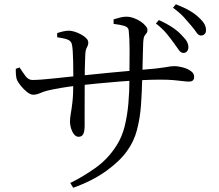

<svg xmlns="http://www.w3.org/2000/svg" viewBox="-20 -838 1040 911"><path d="M804.2 -634.9Q790 -654.9 770.5 -678.5Q751.1 -702.1 719.9 -726.4L733.6 -742.9Q770.8 -726.2 797.8 -708.2Q824.8 -690.2 842 -671.1Q860.4 -653 867.4 -639.4Q874.5 -625.9 873.7 -611.1Q872.9 -600 866 -593.1Q859.2 -586.1 849.3 -586.9Q836.9 -587.7 827.8 -601.7Q818.7 -615.7 804.2 -634.9ZM886.5 -717.2Q870.6 -736.5 852.1 -756.8Q833.7 -777.1 800.8 -801.2L814.4 -817.7Q852.4 -803 879.3 -787.5Q906.1 -772.1 923.9 -754.5Q942.1 -737.9 950.1 -723.5Q958 -709.1 957.3 -693.7Q957.3 -682.3 950.3 -675.8Q943.4 -669.4 932.3 -669.4Q921.3 -670.1 911.8 -684.5Q902.3 -698.8 886.5 -717.2ZM519.1 -724.6 518.9 -746.1Q534.6 -751 549.9 -754.9Q565.3 -758.8 578.6 -758.8Q596.4 -758.8 614.3 -752.4Q632.2 -746 647.1 -736Q662 -726.1 670.8 -715.2Q679.7 -704.4 679.7 -696.5Q679.7 -685.8 675.2 -680.8Q670.7 -675.8 665.7 -667.8Q660.8 -659.8 659.6 -638.9Q658.6 -613.8 657.8 -580.9Q657 -547.9 656.2 -516.8Q655.4 -485.6 654.7 -463.6Q653.4 -401 649 -339.2Q644.6 -277.4 629.9 -221.4Q615.2 -165.5 582.1 -120.6Q548.6 -73.5 483.8 -26.7Q419.1 20.1 327.3 52.8L313.4 30.1Q371.1 2.2 431.5 -40.3Q491.9 -82.8 532.5 -146.9Q558.6 -187.1 571.3 -238Q584 -288.9 589.1 -346.9Q594.2 -405 594.2 -464.8Q595 -548.5 594.8 -604.4Q594.6 -660.4 590.7 -693.4Q589.3 -709 570.2 -715Q551 -720.9 519.1 -724.6ZM251.1 -680.9Q264.2 -685.5 279.1 -688.9Q294.1 -692.4 306.6 -692.4Q318.6 -692.4 334.3 -687.5Q350 -682.6 364.8 -674.5Q379.6 -666.5 389.2 -656.6Q398.9 -646.7 398.9 -636.6Q398.9 -626.2 395.8 -620.3Q392.8 -614.4 389.4 -606.9Q386 -599.5 384.8 -582.9Q384.6 -572.6 383.7 -553.2Q382.8 -533.7 382.4 -509.1Q382 -484.4 382 -457.5Q382 -413.7 381.7 -370.7Q381.4 -327.7 381.5 -294.1Q381.6 -260.5 381.6 -244.5Q381.6 -214.5 375 -201.7Q368.4 -189 352.8 -189Q340.5 -189 331.2 -200.9Q321.9 -212.8 316.9 -229.4Q312 -246 312 -259.8Q312 -277.9 315.8 -298.4Q319.6 -319 323.7 -354Q327.8 -389.1 327.8 -450.3Q327.8 -468.3 327.7 -493.7Q327.6 -519.2 327.1 -546.4Q326.6 -573.6 325.1 -595.9Q323.6 -618.3 320.8 -628.7Q316.8 -644.4 299.8 -650.7Q282.8 -656.9 251.3 -661.2ZM55 -511.7 72.9 -517.9Q86.8 -496.3 100.8 -477.4Q114.8 -458.5 133.7 -458.5Q150.5 -458.5 178.5 -460.6Q206.5 -462.7 238.8 -466.2Q271 -469.7 300.8 -472.8Q330.6 -475.9 350.4 -477.9Q380.8 -480.9 418.8 -484.8Q456.7 -488.8 497.3 -492.7Q537.8 -496.6 575.7 -499.9Q613.5 -503.2 643.6 -506Q692 -509.8 720.5 -513Q748.9 -516.2 764.4 -518.9Q779.8 -521.7 788.5 -522.9Q797.2 -524.1 805.8 -524.1Q825.8 -524.1 848 -518Q870.2 -512 885.7 -500.8Q901.2 -489.6 901.2 -474.2Q901.2 -462.2 895.3 -456.5Q889.4 -450.9 875.6 -450.9Q864.1 -450.9 846.9 -453.2Q829.8 -455.6 803.8 -457.8Q777.8 -460.1 739.8 -460.1Q701.2 -460.1 651.7 -457.7Q602.2 -455.4 548.8 -451.2Q495.4 -447 444.5 -442Q393.7 -437 351.7 -432.4Q304.7 -427 268.7 -420.8Q232.6 -414.5 206.6 -408.5Q187.6 -403.8 170.5 -396.2Q153.4 -388.6 137.2 -388.6Q124.5 -388.6 108.5 -401.2Q92.6 -413.9 79.5 -430.1Q66.4 -446.2 61.4 -457Q57 -466.1 55.7 -482.7Q54.5 -499.4 55 -511.7Z"/></svg>

Font: Noto Serif SC
Style: Regular
Weight: 200
Designer: Ryoko NISHIZUKA 西塚涼子 (kana & ideographs); Frank Grießhammer (Latin, Greek & Cyrillic); Wenlong ZHANG 张文龙 (bopomofo); San
Foundry: Adobe
Version: Version 2.001;hotconv 1.1.0;makeotfexe 2.6.0